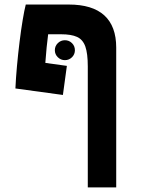

<svg xmlns="http://www.w3.org/2000/svg" viewBox="-20 -606 626 851"><path d="M369.1 224.6V-311.5Q369.1 -369.1 358.2 -399.9Q347.2 -430.7 321.5 -442.4Q295.9 -454.1 251 -454.1H193.4Q186 -397.5 181.6 -335.7Q177.2 -273.9 173.3 -212.9L48.3 -213.9Q50.3 -258.8 55.2 -313Q60.1 -367.2 66.7 -420.4Q73.2 -473.6 80.6 -517.6Q87.9 -561.5 94.2 -585.9H284.7Q389.6 -585.9 442.4 -537.8Q495.1 -489.7 495.1 -395V224.6ZM258.8 -185.1 48.3 -213.9 75.7 -341.8 276.4 -314ZM267.6 -339.4Q249.5 -339.4 236.3 -352.3Q223.1 -365.2 223.1 -383.3Q223.1 -401.9 236.3 -414.8Q249.5 -427.7 267.6 -427.7Q286.1 -427.7 299.1 -414.8Q312 -401.9 312 -383.3Q312 -365.2 299.1 -352.3Q286.1 -339.4 267.6 -339.4Z"/></svg>

Font: Cascadia Code
Style: Regular
Weight: 400
Monospace: yes
Designer: Aaron Bell
Foundry: Saja Typeworks
Version: Version 2106.017